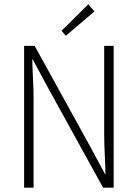

<svg xmlns="http://www.w3.org/2000/svg" viewBox="-20 -872 640 892"><path d="M92 0V-659H141L398 -193L468 -63H470Q469 -111 466.5 -158.5Q464 -206 464 -254V-659H508V0H459L202 -466L132 -596H130Q131 -548 133.5 -502.5Q136 -457 136 -409V0ZM286 -706 266 -729 390 -852 419 -819Z"/></svg>

Font: Source Code Pro Light
Style: Regular
Weight: 300
Monospace: yes
Designer: Paul D. Hunt, Teo Tuominen
Foundry: Adobe Systems Incorporated
Version: Version 2.030;PS 1.000;hotconv 16.6.51;makeotf.lib2.5.65220